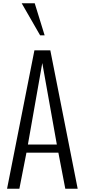

<svg xmlns="http://www.w3.org/2000/svg" viewBox="-20 -1146 515 1166"><path d="M223.6 -931.6 111.8 -1126H190.9L251 -931.6ZM97.7 0H22.9L189 -840.3H285.6L451.7 0H376.5L334.5 -218.8H140.6ZM149.4 -268.1H325.2L236.8 -763.2Z"/></svg>

Font: Oswald-Light
Style: Light
Weight: 300
Designer: vernon adams
Foundry: vernon adams
Version: Version ; ttfautohint (v0.92.18-e454-dirty) -l 8 -r 50 -G 20